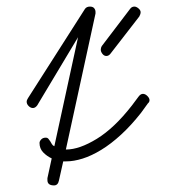

<svg xmlns="http://www.w3.org/2000/svg" viewBox="-20 -570 579 583"><path d="M159 -22Q156 -7 144 -7Q124 -7 124 -23Q124 -28 124 -29L137 -89Q122 -96 111 -107.5Q100 -119 100 -136Q100 -141 105 -146.5Q110 -152 119 -152Q124 -152 127 -148.5Q130 -145 132.5 -141Q135 -137 137.5 -132.5Q140 -128 145 -126L217 -457L93 -250Q87 -242 80 -242Q73 -242 67 -248Q61 -254 61 -261Q61 -266 65 -272L238 -543Q243 -550 253 -550Q262 -550 266 -545Q270 -540 270 -534Q270 -532 270 -531Q270 -530 270 -529L180 -116H181Q221 -116 274 -148.5Q327 -181 380 -249L401 -277Q407 -285 414 -285Q421 -285 427.5 -278.5Q434 -272 434 -266Q434 -260 429 -256L408 -227Q378 -189 347.5 -161Q317 -133 287.5 -115Q258 -97 231 -88.5Q204 -80 181 -80H172ZM317 -409Q311 -400 303 -400Q296 -400 291 -406.5Q286 -413 286 -419Q286 -425 289 -430L375 -543Q380 -550 388 -550Q394 -550 400.5 -544.5Q407 -539 407 -533Q407 -527 403 -520Z"/></svg>

Font: Gruenewald VA
Style: Regular
Weight: 400
Designer: Peter Wiegel
Foundry: Peter Wiegel, nach dem Schriftentwurf von Dr. H. Gr¸newald
Version: Version 0.007